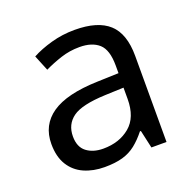

<svg xmlns="http://www.w3.org/2000/svg" viewBox="-104 -650 768 765"><g transform="rotate(-20 280.5 -267.5)"><path d="M288 -545Q386 -545 433 -502Q480 -459 480 -365V0H416L399 -76H395Q372 -47 347.5 -27.5Q323 -8 291.5 1Q260 10 215 10Q167 10 128.5 -7Q90 -24 68 -59.5Q46 -95 46 -149Q46 -229 109 -272.5Q172 -316 303 -320L394 -323V-355Q394 -422 365 -448Q336 -474 283 -474Q241 -474 203 -461.5Q165 -449 132 -433L105 -499Q140 -518 188 -531.5Q236 -545 288 -545ZM314 -259Q214 -255 175.5 -227Q137 -199 137 -148Q137 -103 164.5 -82Q192 -61 235 -61Q303 -61 348 -98.5Q393 -136 393 -214V-262Z"/></g></svg>

Font: umalayalam85
Style: Book
Weight: 400
Designer: Jelle Bosma - Monotype Design Team
Foundry: Monotype Imaging Inc.
Version: Version 2.003